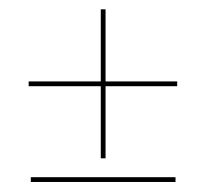

<svg xmlns="http://www.w3.org/2000/svg" viewBox="-20 -516 431 402"><path d="M191 -184.5V-335.5H40V-345.5H191V-496.5H201V-345.5H351V-335.5H201V-184.5ZM44.5 -135V-145H347.5V-135Z"/></svg>

Font: Imbue 100pt Black
Style: Regular
Weight: 900
Designer: Tyler Finck
Foundry: Etcetera Type Company
Version: Version 1.102; ttfautohint (v1.8.3)